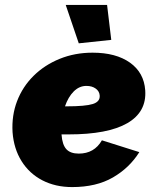

<svg xmlns="http://www.w3.org/2000/svg" viewBox="-20 -750 636 780"><path d="M273 10Q205 10 152 -17.5Q99 -45 67.5 -95.5Q36 -146 31 -213Q27 -281 49.5 -339.5Q72 -398 116.5 -442Q161 -486 222.5 -511Q284 -536 356 -536Q451 -536 508 -495.5Q565 -455 570 -383Q576 -295 497 -249.5Q418 -204 259 -204Q244 -204 230 -204V-203Q233 -162 249.5 -144Q266 -126 300 -126Q363 -126 394 -180L546 -132Q506 -68 438.5 -29Q371 10 273 10ZM331 -401Q302 -401 279.5 -378.5Q257 -356 244 -318Q247 -318 250 -318Q327 -318 357 -327.5Q387 -337 385 -362Q384 -379 369 -390Q354 -401 331 -401ZM247 -730H415L432 -588L300 -574Z"/></svg>

Font: Raleway Black
Style: Italic
Weight: 900
Italic angle: -12°
Designer: Matt McInerney, Pablo Impallari, Rodrigo Fuenzalida
Foundry: Matt McInerney, Pablo Impallari, Rodrigo Fuenzalida
Version: Version 4.101;RELEASE